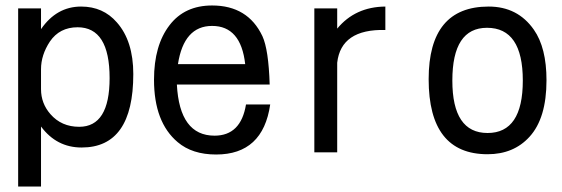

<svg xmlns="http://www.w3.org/2000/svg" viewBox="-20 -557 2040 697"><path d="M45.9 120.1V-526.4H128.9V-451.2Q185.5 -533.2 274.4 -533.2Q354.5 -533.2 404.3 -475.6Q463.9 -408.2 463.9 -288.1Q463.9 -21.5 276.4 -21.5Q185.5 -21.5 128.9 -97.7V120.1ZM128.9 -305.7V-233.4Q128.9 -181.6 163.1 -142.6Q203.1 -96.7 267.6 -96.7Q377.9 -96.7 377.9 -273.4Q377.9 -458 261.7 -458Q196.3 -458 161.1 -406.2Q128.9 -357.4 128.9 -305.7Z M622.1 -250Q631.8 -64.5 758.8 -64.5Q854.5 -64.5 873 -177.7H960.9Q934.6 3.9 764.6 3.9Q677.7 3.9 625 -41Q539.1 -113.3 539.1 -267.6Q539.1 -392.6 595.7 -465.8Q650.4 -537.1 750 -537.1Q879.9 -537.1 932.6 -425.8Q955.1 -377 959 -250ZM626 -324.2H870.1Q854.5 -462.9 750 -462.9Q647.5 -462.9 626 -324.2Z M1121.1 -3.9V-526.4H1204.1V-453.1Q1269.5 -532.2 1378.9 -533.2V-448.2Q1217.8 -452.1 1204.1 -329.1V-3.9Z M1753.9 -533.2Q1859.4 -533.2 1918 -449.2Q1963.9 -383.8 1963.9 -265.6Q1963.9 -127.9 1902.3 -60.5Q1844.7 2.9 1750 2.9Q1536.1 2.9 1536.1 -269.5Q1536.1 -533.2 1753.9 -533.2ZM1748 -456.1Q1622.1 -456.1 1622.1 -264.6Q1622.1 -74.2 1750 -74.2Q1877.9 -74.2 1877.9 -264.6Q1877.9 -456.1 1748 -456.1Z"/></svg>

Font: MotoyaLCedar
Style: W3 mono
Weight: 400
Version: Version 1.01